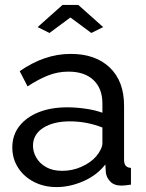

<svg xmlns="http://www.w3.org/2000/svg" viewBox="-20 -750 594 780"><path d="M30 -151Q30 -201 58.5 -237.5Q87 -274 137 -294Q187 -314 253 -314Q288 -314 327 -308.5Q366 -303 396 -292V-330Q396 -390 360 -424.5Q324 -459 258 -459Q215 -459 175.5 -443.5Q136 -428 92 -399L60 -461Q111 -496 162 -513.5Q213 -531 268 -531Q368 -531 426 -475.5Q484 -420 484 -321V-100Q484 -69 512 -68V0Q499 2 489.5 3Q480 4 474 4Q443 4 427.5 -13Q412 -30 410 -49L408 -82Q374 -38 319 -14Q264 10 210 10Q158 10 117 -11.5Q76 -33 53 -69.5Q30 -106 30 -151ZM370 -114Q382 -128 389 -142.5Q396 -157 396 -167V-232Q332 -257 264 -257Q197 -257 155.5 -230.5Q114 -204 114 -158Q114 -133 127.5 -109.5Q141 -86 167.5 -71Q194 -56 233 -56Q274 -56 311 -72.5Q348 -89 370 -114ZM133 -640 234 -730H298L399 -640L351 -616L266 -679L181 -616Z"/></svg>

Font: Raleway Medium
Style: Regular
Weight: 500
Designer: Matt McInerney, Pablo Impallari, Rodrigo Fuenzalida
Foundry: Matt McInerney, Pablo Impallari, Rodrigo Fuenzalida
Version: Version 4.026